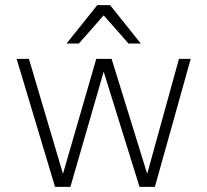

<svg xmlns="http://www.w3.org/2000/svg" viewBox="-20 -730 810 750"><path d="M385 -450 255 0H195L45 -500H93L226 -51L356 -500H416L555 -51L679 -500H725L585 0H525ZM385 -670 288 -560H240L360 -710H410L530 -560H482Z"/></svg>

Font: Retni Sans Light
Style: Regular
Weight: 300
Designer: Vitaly Kuzmin
Foundry: ParaType Ltd.
Version: Version 1.00;March 2, 2019;FontCreator 11.5.0.2425 64-bit; t